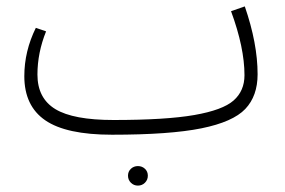

<svg xmlns="http://www.w3.org/2000/svg" viewBox="-20 -408 891 600"><path d="M785 -176Q785 -108 746.5 -67.5Q708 -27 609.5 -7Q511 13 330 13Q187 13 121.5 -32Q56 -77 56 -170Q56 -248 92 -321L124 -310Q97 -243 97 -175Q97 -101 153 -67Q209 -33 335 -33Q498 -33 587 -48.5Q676 -64 710 -94Q744 -124 744 -173Q744 -259 702 -373L745 -388Q785 -272 785 -176ZM380 141Q380 128 389 119.5Q398 111 411 111Q424 111 433 119.5Q442 128 442 141Q442 154 433 163Q424 172 411 172Q398 172 389 163Q380 154 380 141Z"/></svg>

Font: FiraGO ExtraLight
Style: Regular
Weight: 200
Designer: bBox Type
Foundry: bBox Type GmbH
Version: Version 1.001